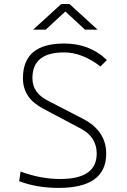

<svg xmlns="http://www.w3.org/2000/svg" viewBox="-20 -918 626 948"><path d="M269 9.8C426.3 9.8 504.4 -46.4 504.4 -159.7C504.4 -232.9 467.3 -291 391.1 -330.6L217.3 -420.4C166.5 -446.8 140.1 -481 140.1 -532.2C140.1 -617.2 191.9 -659.2 296.4 -659.2C356 -659.2 415.5 -636.2 476.1 -589.8L507.8 -621.6C451.2 -676.3 380.9 -703.1 295.9 -703.1C160.6 -703.1 93.3 -646 93.3 -532.2C93.3 -463.4 127.4 -416.5 193.4 -381.3L380.4 -282.2C432.6 -254.4 457.5 -212.9 457.5 -159.7C457.5 -75.7 397.5 -34.2 276.9 -34.2C213.4 -34.2 148.4 -46.4 81.5 -70.8L74.7 -23.4C132.3 -1.5 196.8 9.8 269 9.8ZM143.6 -771.5H205.6L302.7 -861.3L399.9 -771.5H461.9L322.8 -898.4H282.7Z"/></svg>

Font: Cascadia Code PL ExtraLight
Style: Regular
Weight: 200
Monospace: yes
Designer: Aaron Bell
Foundry: Saja Typeworks
Version: Version 2404.023